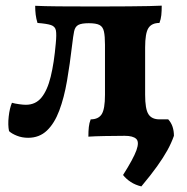

<svg xmlns="http://www.w3.org/2000/svg" viewBox="-20 -481 663 680"><path d="M79.7 7Q58.1 7 39.8 -0.3Q21.5 -7.6 12 -16.6Q7.5 -38.3 10.8 -68Q14.1 -97.8 22.3 -117Q32.7 -114 47.4 -112Q62 -109.9 71.6 -109.9Q105.9 -109.9 126.8 -135.4Q147.7 -160.8 159.6 -209.5Q171.6 -258.3 177.6 -327.8Q180.6 -358.5 178.1 -372.8Q175.5 -387.2 160.7 -392.2Q145.9 -397.2 112.8 -399.7Q108.2 -414.5 106.4 -429.1Q104.6 -443.7 104.6 -460.5Q135.3 -459 187.3 -458.5Q239.2 -458 320.7 -458Q389.8 -458 435 -458.5Q480.1 -459 508.2 -459.5Q536.3 -460 552.8 -461Q552.8 -441.7 551.3 -427.3Q549.8 -412.9 544.7 -399.7Q517.3 -399.7 505.7 -381.7Q494 -363.7 494 -312.7V-145.3Q494 -94.8 505.7 -76.6Q517.3 -58.3 544.7 -58.3Q549.8 -45.6 551.3 -31.2Q552.8 -16.7 552.8 3Q530.8 1.5 495.5 0.8Q460.2 0 422.9 0Q385.7 0 350.6 0.8Q315.6 1.5 293 3Q293 -16.7 294.6 -31.2Q296.1 -45.6 301.2 -58.3Q328.6 -58.3 340.2 -76.6Q351.8 -94.8 351.8 -145.3V-322.8Q351.8 -352.9 348.1 -369.5Q344.5 -386.1 332.6 -392.4Q320.7 -398.8 294.3 -398.8Q268.9 -398.8 257.4 -392.7Q246 -386.6 242.5 -370Q239.1 -353.4 235.5 -322.2Q227.6 -254.2 217.3 -194.5Q207 -134.7 189.9 -89.3Q172.9 -44 146.1 -18.5Q119.2 7 79.7 7ZM480.6 179.2Q459.3 174.1 443.1 163.5Q427 153 415.8 138.8Q452.5 81 463.2 51.2Q473.8 21.5 462.4 10.8Q451.1 0 421.4 0V-58.3H575.8Q586.4 -46.6 591.2 -31.9Q596 -17.3 596 0Q587 25.6 572.8 51.3Q558.5 77.1 536.5 107.9Q514.6 138.6 480.6 179.2Z"/></svg>

Font: Vollkorn
Style: Regular
Weight: 400
Designer: Friedrich Althausen
Foundry: Friedrich Althausen
Version: Version 5.001